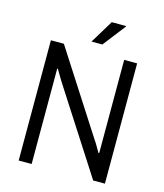

<svg xmlns="http://www.w3.org/2000/svg" viewBox="-126 -963 906 1058"><g transform="rotate(15 327.0 -434.5)"><path d="M81 0V-686H155L458 -215Q463 -209 469.5 -197.5Q476 -186 483 -174.5Q490 -163 495 -154H499Q499 -170 499 -186.5Q499 -203 499 -217V-686H573V0H506L197 -480Q191 -489 179.5 -509Q168 -529 159 -544H155Q155 -528 155 -510.5Q155 -493 155 -478V0ZM299 -737 379 -869H460L461 -866L361 -737Z"/></g></svg>

Font: Archivo SemiCondensed Light
Style: Regular
Weight: 300
Width: 4
Designer: Hector Gatti
Foundry: Omnibus-Type
Version: Version 2.001